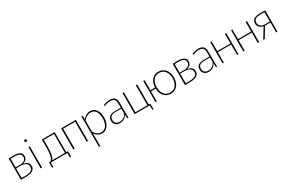

<svg xmlns="http://www.w3.org/2000/svg" viewBox="174 -2282 6114 4087"><g transform="rotate(-30 3231.5 -238.5)"><path d="M191 1Q157 1 128 1Q99 1 78 0V-521Q110 -524 141 -525Q172 -526 206 -526Q301 -526 350.5 -494Q400 -462 400 -398Q400 -357 374 -323.5Q348 -290 291 -275Q346 -264 385 -232.5Q424 -201 424 -142Q424 -68 364 -33.5Q304 1 191 1ZM219 -286Q293 -286 330.5 -317.5Q368 -349 368 -396Q368 -499 203 -499Q179 -499 154.5 -498.5Q130 -498 111 -496V-286ZM195 -25Q247 -25 291.5 -34.5Q336 -44 363.5 -69.5Q391 -95 391 -143Q391 -202 343 -232Q295 -262 219 -262H111V-26Q128 -26 151 -25.5Q174 -25 195 -25Z M581 -642Q568 -642 559 -650Q550 -658 550 -671Q550 -684 559 -692.5Q568 -701 581 -701Q593 -701 601.5 -692.5Q610 -684 610 -671Q610 -658 601.5 -650Q593 -642 581 -642ZM564 -520 597 -523V0H564Z M783 110V-27H826Q855 -58 869 -105.5Q883 -153 887.5 -209.5Q892 -266 892 -322V-520H1207V-27H1249V110H1219V0H812V110ZM924 -322Q924 -266 919.5 -210Q915 -154 902 -106Q889 -58 862 -27H1175V-493H924Z M1367 0V-520H1728V0H1695V-493H1400V0Z M1867 -385Q1867 -424 1866 -456.5Q1865 -489 1864 -520L1896 -523L1898 -433H1899Q1928 -471 1975 -500.5Q2022 -530 2078 -530Q2173 -530 2224 -458.5Q2275 -387 2275 -266Q2275 -184 2249 -122Q2223 -60 2177.5 -25Q2132 10 2071 10Q2028 10 1994.5 -5.5Q1961 -21 1937.5 -42.5Q1914 -64 1901 -84H1899V224H1867ZM2066 -19Q2124 -19 2163 -53.5Q2202 -88 2221.5 -144Q2241 -200 2241 -265Q2241 -331 2223.5 -384.5Q2206 -438 2168.5 -469Q2131 -500 2072 -500Q2037 -500 2004 -486Q1971 -472 1944 -449Q1917 -426 1900 -401V-135Q1911 -108 1933.5 -81.5Q1956 -55 1989.5 -37Q2023 -19 2066 -19Z M2510 10Q2442 10 2403.5 -29Q2365 -68 2365 -129Q2365 -179 2386 -207Q2407 -235 2439.5 -247.5Q2472 -260 2508.5 -263Q2545 -266 2576 -266H2686V-344Q2686 -376 2683 -404Q2680 -432 2668 -454Q2656 -476 2629.5 -488.5Q2603 -501 2556 -501Q2517 -501 2479.5 -491.5Q2442 -482 2408 -465L2401 -492Q2442 -512 2483.5 -521Q2525 -530 2559 -530Q2616 -530 2648.5 -514Q2681 -498 2696 -471.5Q2711 -445 2715 -412Q2719 -379 2719 -346V-133Q2719 -104 2719.5 -67.5Q2720 -31 2721 0H2694L2688 -93H2687Q2664 -49 2618.5 -19.5Q2573 10 2510 10ZM2515 -17Q2577 -17 2625 -50.5Q2673 -84 2686 -139V-243H2576Q2550 -243 2519 -241Q2488 -239 2460.5 -229Q2433 -219 2415.5 -196Q2398 -173 2398 -131Q2398 -78 2430 -47.5Q2462 -17 2515 -17Z M2874 0V-520H2907V-27H3202V-520H3235V-27H3273V110H3244V0Z M3385 0V-520H3418V-273H3532Q3535 -352 3564 -410Q3593 -468 3643.5 -499Q3694 -530 3760 -530Q3827 -530 3878.5 -497Q3930 -464 3959 -403.5Q3988 -343 3988 -260Q3988 -177 3959 -116.5Q3930 -56 3878.5 -23Q3827 10 3760 10Q3694 10 3643.5 -21.5Q3593 -53 3564 -110.5Q3535 -168 3532 -247H3418V0ZM3760 -19Q3813 -19 3850 -40Q3887 -61 3910 -96Q3933 -131 3944 -173.5Q3955 -216 3955 -260Q3955 -304 3944 -346.5Q3933 -389 3910 -424Q3887 -459 3850 -480Q3813 -501 3760 -501Q3707 -501 3669.5 -480Q3632 -459 3609.5 -424Q3587 -389 3576 -346.5Q3565 -304 3565 -260Q3565 -216 3576 -173.5Q3587 -131 3609.5 -96Q3632 -61 3669.5 -40Q3707 -19 3760 -19Z M4223 1Q4189 1 4160 1Q4131 1 4110 0V-521Q4142 -524 4173 -525Q4204 -526 4238 -526Q4333 -526 4382.5 -494Q4432 -462 4432 -398Q4432 -357 4406 -323.5Q4380 -290 4323 -275Q4378 -264 4417 -232.5Q4456 -201 4456 -142Q4456 -68 4396 -33.5Q4336 1 4223 1ZM4251 -286Q4325 -286 4362.5 -317.5Q4400 -349 4400 -396Q4400 -499 4235 -499Q4211 -499 4186.5 -498.5Q4162 -498 4143 -496V-286ZM4227 -25Q4279 -25 4323.5 -34.5Q4368 -44 4395.5 -69.5Q4423 -95 4423 -143Q4423 -202 4375 -232Q4327 -262 4251 -262H4143V-26Q4160 -26 4183 -25.5Q4206 -25 4227 -25Z M4689 10Q4621 10 4582.5 -29Q4544 -68 4544 -129Q4544 -179 4565 -207Q4586 -235 4618.5 -247.5Q4651 -260 4687.5 -263Q4724 -266 4755 -266H4865V-344Q4865 -376 4862 -404Q4859 -432 4847 -454Q4835 -476 4808.5 -488.5Q4782 -501 4735 -501Q4696 -501 4658.5 -491.5Q4621 -482 4587 -465L4580 -492Q4621 -512 4662.5 -521Q4704 -530 4738 -530Q4795 -530 4827.5 -514Q4860 -498 4875 -471.5Q4890 -445 4894 -412Q4898 -379 4898 -346V-133Q4898 -104 4898.5 -67.5Q4899 -31 4900 0H4873L4867 -93H4866Q4843 -49 4797.5 -19.5Q4752 10 4689 10ZM4694 -17Q4756 -17 4804 -50.5Q4852 -84 4865 -139V-243H4755Q4729 -243 4698 -241Q4667 -239 4639.5 -229Q4612 -219 4594.5 -196Q4577 -173 4577 -131Q4577 -78 4609 -47.5Q4641 -17 4694 -17Z M5033 -520H5066V-283H5391V-520H5424V0H5391V-257H5066V0H5033Z M5543 -520H5576V-283H5901V-520H5934V0H5901V-257H5576V0H5543Z M6034 0 6185 -247V-249Q6152 -255 6122 -272Q6092 -289 6073.5 -318Q6055 -347 6055 -389Q6055 -457 6106.5 -491.5Q6158 -526 6257 -526Q6293 -526 6322.5 -525Q6352 -524 6384 -521V0H6351V-243H6217L6071 0ZM6231 -268H6351V-496Q6333 -498 6311 -498.5Q6289 -499 6257 -499Q6169 -499 6128 -470.5Q6087 -442 6087 -388Q6087 -348 6108 -321Q6129 -294 6162 -281Q6195 -268 6231 -268Z"/></g></svg>

Font: Murecho ExtraLight
Style: Regular
Weight: 200
Designer: Neil Summerour
Foundry: Positype
Version: Version 1.010; ttfautohint (v1.8.3)